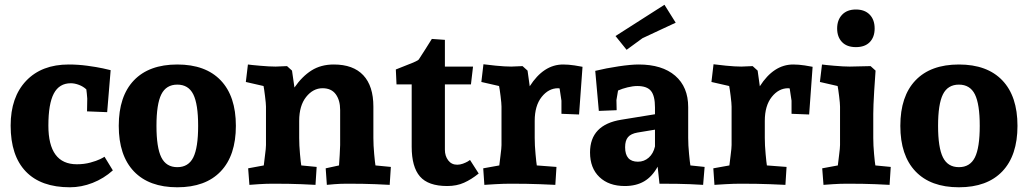

<svg xmlns="http://www.w3.org/2000/svg" viewBox="-20 -775 4337 810"><path d="M446.8 -479 432.1 -301.8 347.2 -305.2 348.1 -358.9Q346.2 -384.8 344.2 -397.9Q331.1 -410.2 313 -417Q294.9 -423.8 278.8 -423.8Q230 -423.8 207 -380.4Q184.1 -336.9 184.1 -245.1Q184.1 -82 304.2 -82Q335 -82 361.1 -89.1Q387.2 -96.2 402.1 -103.5Q417 -110.8 420.9 -113.8L456.1 -56.2Q418 -22 370.6 -3.4Q323.2 15.1 274.9 15.1Q152.8 15.1 88.9 -51.5Q24.9 -118.2 24.9 -245.1Q24.9 -365.2 90.3 -434.1Q155.8 -502.9 270 -502.9Q309.1 -502.9 348.6 -497.6Q388.2 -492.2 414.1 -486.6Q439.9 -481 446.8 -479Z M728 15.1Q608.9 15.1 544.9 -52Q481 -119.1 481 -244.1Q481 -369.1 544.9 -436Q608.9 -502.9 728 -502.9Q847.2 -502.9 911.1 -436Q975.1 -369.1 975.1 -244.1Q975.1 -119.1 911.1 -52Q847.2 15.1 728 15.1ZM728 -418Q681.2 -418 660.6 -377Q640.1 -335.9 640.1 -244.1Q640.1 -152.3 660.6 -111.1Q681.2 -69.8 728 -69.8Q774.9 -69.8 795.4 -110.8Q815.9 -151.9 815.9 -244.1Q815.9 -335.9 795.4 -377Q774.9 -418 728 -418Z M1624 4.9Q1611.8 3.9 1564 2Q1516.1 0 1444.8 0Q1416 0 1391.1 2Q1366.2 3.9 1358.9 4.9L1354 -64.9L1410.2 -77.1L1413.1 -121.1L1415 -163.1V-311Q1415 -352.1 1396.5 -377.4Q1377.9 -402.8 1340.8 -402.8Q1300.8 -402.8 1271.5 -366Q1242.2 -329.1 1242.2 -265.1V-192.9Q1242.2 -162.1 1245.6 -125Q1249 -87.9 1251 -77.1L1315.9 -70.8L1311 4.9Q1298.8 3.9 1251 2Q1203.1 0 1131.8 0Q1103 0 1072 2Q1041 3.9 1032.2 4.9L1026.9 -64.9L1092.8 -77.1Q1093.8 -88.4 1097.9 -119.1Q1102.1 -149.9 1102.1 -163.1V-325.2Q1102.1 -337.4 1098.1 -369.1Q1094.2 -400.9 1091.8 -412.1L1017.1 -429.2L1025.9 -502.9Q1038.1 -501 1077.6 -497.6Q1117.2 -494.1 1143.1 -494.1L1190.9 -496.1L1211.9 -477.1L1222.2 -405.8Q1254.4 -452.6 1294.2 -477.8Q1334 -502.9 1388.2 -502.9Q1470.2 -502.9 1512.7 -457.5Q1555.2 -412.1 1555.2 -325.2V-192.9Q1555.2 -162.1 1558.6 -125Q1562 -87.9 1564 -77.1L1628.9 -70.8Z M1866.7 9.8Q1786.6 9.8 1751.7 -30.5Q1716.8 -70.8 1716.8 -155.8V-418.9H1652.8L1649.9 -481.9Q1655.8 -484.9 1699.2 -501.5Q1742.7 -518.1 1746.6 -523.9Q1754.4 -535.2 1774.7 -567.6Q1794.9 -600.1 1801.8 -610.8L1856.9 -606.9V-494.1H1975.6L1966.8 -418.9H1856.9V-143.1Q1856.9 -117.2 1870.8 -98.6Q1884.8 -80.1 1908.7 -80.1Q1920.9 -80.1 1932.9 -84.5Q1944.8 -88.9 1952.9 -93.5Q1960.9 -98.1 1962.9 -100.1L1999.5 -43Q1968.8 -18.1 1937.7 -4.2Q1906.7 9.8 1866.7 9.8Z M2355.5 -502.9Q2378.4 -502.9 2404.1 -499Q2429.7 -495.1 2437.5 -493.2L2422.9 -292L2348.6 -294.9V-350.1Q2348.6 -354 2340.8 -401.9Q2338.9 -402.8 2334.5 -402.8Q2294.4 -402.8 2265.1 -366Q2235.8 -329.1 2235.8 -265.1V-192.9Q2235.8 -162.1 2239.3 -125Q2242.7 -87.9 2244.6 -77.1L2327.6 -70.8L2322.8 4.9Q2308.6 3.9 2256.6 2Q2204.6 0 2133.8 0Q2105 0 2069.8 2Q2034.7 3.9 2023.4 4.9L2018.6 -64.9L2086.4 -77.1Q2087.4 -88.4 2091.6 -119.6Q2095.7 -150.9 2095.7 -163.1V-325.2Q2095.7 -338.4 2091.8 -369.6Q2087.9 -400.9 2085.4 -412.1L2010.7 -429.2L2019.5 -503.9Q2031.7 -502 2071.3 -498Q2110.8 -494.1 2136.7 -494.1L2184.6 -496.1L2205.6 -477.1L2214.8 -411.1Q2273.4 -502.9 2355.5 -502.9Z M2616.2 9.8Q2548.3 9.8 2508.8 -28.1Q2469.2 -65.9 2469.2 -131.8Q2469.2 -249 2601.6 -270L2743.2 -293V-321.8Q2743.2 -370.6 2726.3 -391.4Q2709.5 -412.1 2668.5 -412.1Q2650.4 -412.1 2627.4 -406.5Q2604.5 -400.9 2587.4 -393.1L2580.6 -353L2581.5 -310.1L2506.3 -307.1L2491.2 -476.1Q2537.1 -487.3 2589.4 -495.1Q2641.6 -502.9 2674.3 -502.9Q2773.4 -502.9 2828.4 -455.6Q2883.3 -408.2 2883.3 -323.2V-192.9Q2883.3 -162.1 2887 -125Q2890.6 -87.9 2892.6 -77.1L2952.6 -70.8L2946.3 4.9Q2936.5 3.9 2891.4 2Q2846.2 0 2762.2 0L2754.4 -71.8Q2731.4 -29.8 2697.5 -10Q2663.6 9.8 2616.2 9.8ZM2617.2 -153.8Q2617.2 -92.8 2671.4 -92.8Q2697.3 -92.8 2716.8 -109.9Q2736.3 -127 2743.2 -157.2V-228L2669.4 -215.8Q2641.6 -210.9 2629.4 -196.5Q2617.2 -182.1 2617.2 -153.8ZM2690.4 -613.8 2623.5 -564.9 2576.7 -623 2783.2 -754.9 2830.6 -679.2Q2811.5 -669.9 2765.4 -648.9Q2719.2 -627.9 2690.4 -613.8Z M3326.2 -502.9Q3349.1 -502.9 3374.8 -499Q3400.4 -495.1 3408.2 -493.2L3393.6 -292L3319.3 -294.9V-350.1Q3319.3 -354 3311.5 -401.9Q3309.6 -402.8 3305.2 -402.8Q3265.1 -402.8 3235.8 -366Q3206.5 -329.1 3206.5 -265.1V-192.9Q3206.5 -162.1 3210 -125Q3213.4 -87.9 3215.3 -77.1L3298.3 -70.8L3293.5 4.9Q3279.3 3.9 3227.3 2Q3175.3 0 3104.5 0Q3075.7 0 3040.5 2Q3005.4 3.9 2994.1 4.9L2989.3 -64.9L3057.1 -77.1Q3058.1 -88.4 3062.3 -119.6Q3066.4 -150.9 3066.4 -163.1V-325.2Q3066.4 -338.4 3062.5 -369.6Q3058.6 -400.9 3056.2 -412.1L2981.4 -429.2L2990.2 -503.9Q3002.4 -502 3042 -498Q3081.5 -494.1 3107.4 -494.1L3155.3 -496.1L3176.3 -477.1L3185.5 -411.1Q3244.1 -502.9 3326.2 -502.9Z M3669.9 -654.8Q3669.9 -618.7 3649.4 -597.4Q3628.9 -576.2 3590.8 -576.2Q3552.7 -576.2 3532.2 -597.7Q3511.7 -619.1 3511.7 -654.8Q3511.7 -690.9 3532.7 -712.9Q3553.7 -734.9 3590.8 -734.9Q3627.9 -734.9 3648.9 -713.4Q3669.9 -691.9 3669.9 -654.8ZM3553.7 0Q3524.9 0 3493.9 2Q3462.9 3.9 3454.1 4.9L3448.7 -64.9L3514.6 -77.1Q3515.6 -88.4 3519.8 -119.6Q3523.9 -150.9 3523.9 -163.1V-325.2Q3523.9 -338.4 3520 -369.6Q3516.1 -400.9 3513.7 -412.1L3439 -429.2L3447.8 -502.9Q3460 -501 3499.5 -497.6Q3539.1 -494.1 3564.9 -494.1L3652.8 -496.1L3673.8 -477.1Q3671.9 -456.1 3668 -391.1Q3664.1 -326.2 3664.1 -294.9V-192.9Q3664.1 -162.1 3667.5 -125Q3670.9 -87.9 3672.9 -77.1L3737.8 -70.8L3732.9 4.9Q3720.7 3.9 3672.9 2Q3625 0 3553.7 0Z M4025.4 15.1Q3906.2 15.1 3842.3 -52Q3778.3 -119.1 3778.3 -244.1Q3778.3 -369.1 3842.3 -436Q3906.2 -502.9 4025.4 -502.9Q4144.5 -502.9 4208.5 -436Q4272.5 -369.1 4272.5 -244.1Q4272.5 -119.1 4208.5 -52Q4144.5 15.1 4025.4 15.1ZM4025.4 -418Q3978.5 -418 3958 -377Q3937.5 -335.9 3937.5 -244.1Q3937.5 -152.3 3958 -111.1Q3978.5 -69.8 4025.4 -69.8Q4072.3 -69.8 4092.8 -110.8Q4113.3 -151.9 4113.3 -244.1Q4113.3 -335.9 4092.8 -377Q4072.3 -418 4025.4 -418Z"/></svg>

Font: Sura
Style: Bold
Weight: 700
Designer: Carolina Giovagnoli
Foundry: Huerta Tipografica
Version: Version 1.002;PS 001.002;hotconv 1.0.70;makeotf.lib2.5.58329